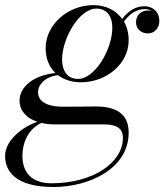

<svg xmlns="http://www.w3.org/2000/svg" viewBox="-64 -490 672 770"><path d="M260.5 -160C362 -160 452 -233 452 -328.5C452 -357 445.5 -382.5 433 -403.5C458.5 -437.5 485.5 -453.5 517.5 -453.5C528 -453.5 537 -451 544.5 -445.5C540 -447.5 534.5 -448 529 -448C505 -448 481.5 -431.5 481.5 -400.5C481.5 -372.5 504 -356 529 -356C556.5 -356 575 -378.5 575 -406C575 -442.5 549 -465 515 -465C481 -465 452 -448 426 -414C401 -449 359.5 -469.5 310.5 -469.5C209 -469.5 119 -392 119 -296.5C119 -254.5 134 -220.5 158.5 -197C74 -189 14.5 -144 14.5 -86.5C14.5 -47 40.5 -16.5 86 -1.5C31 16.5 -43.5 70 -43.5 135.5C-43.5 200.5 3 260 151.5 260C291 260 452 188 452 42C452 -39 394.5 -63 319.5 -63C291 -63 223.5 -62 188.5 -62C144 -62 88.5 -73 88.5 -120.5C88.5 -149.5 116 -182.5 168.5 -188.5C193 -170 225 -160 260.5 -160ZM249 -173.5C205 -173.5 185 -207.5 185 -251.5C185 -335.5 253.5 -455.5 322.5 -455.5C366.5 -455.5 386.5 -422.5 386.5 -378.5C386.5 -294.5 318 -173.5 249 -173.5ZM26 135.5C26 76 53.5 25.5 102 3C118.5 7 137.5 9 158 9H356C400.5 9 429 23.5 429 62.5C429 162.5 309 245 142.5 245C62.5 245 26 201.5 26 135.5Z"/></svg>

Font: Bodoni* 16pt
Style: Italic
Weight: 400
Italic angle: -13°
Version: Version 2.3